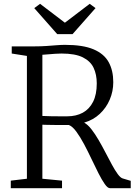

<svg xmlns="http://www.w3.org/2000/svg" viewBox="-20 -986 712 1006"><path d="M36.5 0V-39.5L121 -49.5V-693L41.5 -705.5V-743H160.5Q194.5 -743 223.2 -745Q252 -747 276.2 -749Q300.5 -751 320.5 -751Q415 -751 470.2 -727.5Q525.5 -704 549.5 -660.2Q573.5 -616.5 573.5 -555.5Q573.5 -507.5 555.2 -464.5Q537 -421.5 503 -389.5Q469 -357.5 421 -343.5Q440 -333 459 -308.8Q478 -284.5 496.8 -252.2Q515.5 -220 533 -186.2Q550.5 -152.5 566.5 -123Q582.5 -93.5 596.8 -74Q611 -54.5 623 -51L665 -38.5V0H556Q544 0 528.8 -21.8Q513.5 -43.5 495.8 -78.5Q478 -113.5 459 -153.8Q440 -194 420 -231.5Q400 -269 380 -296.2Q360 -323.5 341 -331Q329.5 -331 309.2 -331Q289 -331 267 -331.2Q245 -331.5 227 -331.8Q209 -332 202 -332.5V-49.5L305 -39.5V0ZM331.5 -376.5Q379 -376.5 413.8 -395.5Q448.5 -414.5 467.8 -452.8Q487 -491 487 -549Q487 -595.5 470.5 -630.5Q454 -665.5 414 -685.5Q374 -705.5 302.5 -705.5Q286 -705.5 269 -704.2Q252 -703 235 -701.5Q218 -700 202 -699V-378.5Q219.5 -377.5 245.5 -377Q271.5 -376.5 295.5 -376.5Q319.5 -376.5 331.5 -376.5ZM280 -807 159.5 -943.5 190 -966 320 -867 450 -966 480.5 -943.5 360 -807Z"/></svg>

Font: Merriweather 36pt Light
Style: Regular
Weight: 300
Designer: Eben Sorkin
Foundry: Eben Sorkin
Version: Version 2.100